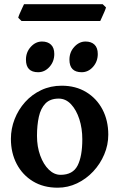

<svg xmlns="http://www.w3.org/2000/svg" viewBox="-20 -875 565 910"><path d="M493.2 -236.8Q493.2 -188 474.1 -143.1Q455.1 -98.1 421.9 -62.5Q388.7 -26.9 345.2 -6.1Q301.8 14.6 253.4 14.6Q186 14.6 136.2 -15.6Q86.4 -45.9 59.1 -98.1Q31.7 -150.4 31.7 -216.8Q31.7 -265.1 49.3 -310.3Q66.9 -355.5 99.1 -391.4Q131.3 -427.2 175.5 -448Q219.7 -468.8 272.5 -468.8Q338.9 -468.8 388.7 -438.5Q438.5 -408.2 465.8 -356Q493.2 -303.7 493.2 -236.8ZM370.1 -214.8Q370.1 -266.6 356 -310.3Q341.8 -354 316.7 -380.9Q291.5 -407.7 258.3 -407.7Q217.8 -407.7 195.3 -384.5Q172.9 -361.3 164.1 -321.3Q155.3 -281.2 155.3 -231Q155.3 -179.7 170.7 -137.7Q186 -95.7 211.4 -71Q236.8 -46.4 267.1 -46.4Q325.2 -46.4 347.7 -90.3Q370.1 -134.3 370.1 -214.8ZM237.3 -619.1Q237.3 -583.5 214.6 -558.1Q191.9 -532.7 160.6 -532.7Q103 -532.7 103 -592.3Q103 -627.9 126 -653.1Q148.9 -678.2 179.2 -678.2Q206.1 -678.2 221.7 -663.3Q237.3 -648.4 237.3 -619.1ZM443.4 -619.1Q443.4 -583.5 420.9 -558.1Q398.4 -532.7 367.2 -532.7Q309.1 -532.7 309.1 -592.3Q309.1 -627.9 332.3 -653.1Q355.5 -678.2 385.3 -678.2Q412.6 -678.2 428 -663.3Q443.4 -648.4 443.4 -619.1ZM482.4 -839.8Q480.5 -832.5 474.9 -819.3Q469.2 -806.2 463.4 -793.5Q457.5 -780.8 455.1 -775.4H82L66.4 -791Q67.9 -797.9 73.5 -810.8Q79.1 -823.7 85 -836.2Q90.8 -848.6 93.8 -855H466.8Z"/></svg>

Font: Gentium Plus
Style: Bold
Weight: 700
Designer: Victor Gaultney, Annie Olsen, Iska Routamaa, Becca Hirsbrunner
Foundry: SIL International
Version: Version 6.101